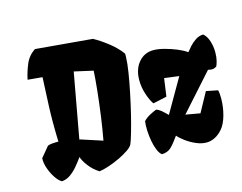

<svg xmlns="http://www.w3.org/2000/svg" viewBox="-104 -918 1375 1092"><g transform="rotate(-15 583.5 -372.5)"><path d="M134.3 9.8Q116.2 0 98.4 -26.6Q80.6 -53.2 69.3 -85.7Q58.1 -118.2 59.6 -146L109.9 -206.5Q120.1 -210.4 132.6 -211.9Q145 -213.4 157.2 -213.4H172.9Q168.9 -335.9 173.3 -429Q177.7 -522 180.7 -590.8L94.7 -598.6Q104 -643.1 122.3 -686.8Q140.6 -730.5 180.7 -756.3L513.7 -727.1Q551.3 -707 595.9 -672.4Q640.6 -637.7 668.9 -598.6Q668.9 -598.1 669.2 -590.6Q669.4 -583 668.9 -577.1Q668 -541.5 659.4 -488.3Q650.9 -435.1 638.4 -374.8Q626 -314.5 612.1 -257.3Q598.1 -200.2 585.4 -156.5Q572.8 -112.8 564.5 -93.3Q558.6 -79.1 534.7 -62.5Q510.7 -45.9 478 -30.3Q445.3 -14.6 412.4 -3.7Q379.4 7.3 355.5 10.3Q320.8 -11.2 296.9 -43Q272.9 -74.7 266.1 -97.7Q249 -73.7 228.8 -49.6Q208.5 -25.4 185.1 -8.8Q161.6 7.8 134.3 9.8ZM298.8 -192.4 421.9 -152.3Q427.2 -181.2 433.3 -218.5Q439.5 -255.9 443.4 -285.2Q454.6 -367.2 461.9 -438Q469.2 -508.8 471.2 -551.3L360.4 -576.2L291 -193.8ZM986.8 9.8Q957.5 9.8 925.8 -3.9Q894 -17.6 867.9 -36.9Q841.8 -56.2 827.6 -73.2Q800.3 -34.2 779.3 -13.4Q758.3 7.3 723.6 8.3Q710 -1.5 700 -25.4Q689.9 -49.3 684.3 -80.1Q678.7 -110.8 677.2 -142.1Q675.8 -173.3 679.2 -198.2Q693.8 -214.4 717.5 -227.1Q741.2 -239.7 756.8 -245.1Q771.5 -240.7 785.6 -228.8Q799.8 -216.8 819.3 -197.3L933.6 -395.5L847.2 -406.7L832.5 -301.3L751.5 -283.7Q736.3 -303.7 721.9 -345.7Q707.5 -387.7 707.5 -432.1Q707.5 -495.6 741.5 -535.9Q775.4 -576.2 829.1 -576.2Q856 -576.2 892.6 -566.7Q929.2 -557.1 963.9 -542.7Q998.5 -528.3 1018.6 -513.2Q1028.8 -526.4 1044.4 -543.7Q1060.1 -561 1080.6 -574.5Q1101.1 -587.9 1125.5 -588.9Q1145.5 -573.2 1156 -541Q1166.5 -508.8 1166.5 -473.1Q1166.5 -445.3 1161.1 -424.1Q1155.8 -402.8 1150.4 -393.1Q1144 -389.2 1137.5 -386.7Q1130.9 -384.3 1122.6 -384.3Q1115.2 -384.3 1100.6 -387.7L910.2 -174.8L995.1 -159.7L1057.6 -273.9L1126 -260.3Q1128.4 -252 1129.6 -240.5Q1130.9 -229 1130.9 -213.4Q1130.9 -162.1 1117.7 -114Q1104.5 -65.9 1081.5 -39.1Q1060.1 -14.2 1035.6 -2.2Q1011.2 9.8 986.8 9.8Z"/></g></svg>

Font: Fruktur
Style: Italic
Weight: 400
Italic angle: -8°
Designer: Viktoriya Grabowska, Eben Sorkin
Foundry: Viktoriya Grabowska
Version: Version 1.008; ttfautohint (v1.8.4.7-5d5b)